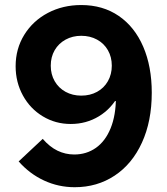

<svg xmlns="http://www.w3.org/2000/svg" viewBox="-20 -741 675 774"><path d="M55.2 -90.3 152.3 -181.2Q180.2 -148.9 211.9 -133.5Q243.7 -118.2 279.3 -118.2Q328.6 -118.2 366.7 -145Q404.8 -171.9 426 -224.1Q447.3 -276.4 447.3 -349.1L455.1 -333.5H431.6L487.3 -481Q487.3 -413.1 458.5 -358.2Q429.7 -303.2 378.7 -272.2Q327.6 -241.2 265.1 -241.2Q203.6 -241.2 152.6 -272Q101.6 -302.7 72.3 -356.2Q43 -409.7 43 -474.1Q43 -544.4 77.9 -600.8Q112.8 -657.2 173.1 -689Q233.4 -720.7 307.6 -720.7Q394.5 -720.7 458.7 -676.8Q522.9 -632.8 557.4 -552.7Q591.8 -472.7 591.8 -367.2Q591.8 -252.4 552.2 -166Q512.7 -79.6 442.1 -33Q371.6 13.7 281.2 13.7Q215.8 13.7 157.7 -13.2Q99.6 -40 55.2 -90.3ZM430.7 -476.1Q430.7 -511.2 415 -538.6Q399.4 -565.9 371.3 -581.3Q343.3 -596.7 307.6 -596.7Q272.5 -596.7 244.4 -581.3Q216.3 -565.9 200.4 -538.6Q184.6 -511.2 184.6 -476.1Q184.6 -441.4 200.4 -413.8Q216.3 -386.2 244.4 -370.8Q272.5 -355.5 307.6 -355.5Q343.3 -355.5 371.3 -370.8Q399.4 -386.2 415 -413.8Q430.7 -441.4 430.7 -476.1Z"/></svg>

Font: Wanted Sans Std Variable
Style: Regular
Weight: 400
Designer: Original Design by Kil Hyung-jin and Kang Hanbin, Wanted Lab, Inc;
Foundry: Wanted Lab, Inc.
Version: Version 1.003;Glyphs 3.2 (3227)